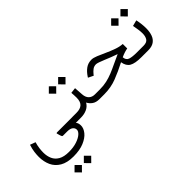

<svg xmlns="http://www.w3.org/2000/svg" viewBox="-89 -1137 2168 2168"><g transform="rotate(-45 994.5 -53.5)"><path d="M333 251.5Q232.4 251.5 170.2 214.6Q107.9 177.7 79.6 115.5Q51.3 53.2 51.3 -23.4Q51.3 -56.6 56.4 -97.9Q61.5 -139.2 78.1 -190.4L143.1 -166.5Q129.9 -121.1 125.7 -85Q121.6 -48.8 121.6 -21.5Q121.6 35.2 141.8 80.3Q162.1 125.5 208.5 151.9Q254.9 178.2 333 178.2Q404.3 178.2 458.5 160.4Q512.7 142.6 543 116.2Q573.2 89.8 573.2 64.5Q573.2 35.6 550 18.1Q526.9 0.5 481.4 0.5H413.6Q405.8 0.5 401.6 -6.1Q397.5 -12.7 394 -23.9L382.8 -64Q379.9 -73.7 392.6 -73.7H655.3V0.5H619.6Q631.8 15.6 635.7 31Q639.6 46.4 639.6 63Q639.6 107.4 604.5 150.9Q569.3 194.3 501.2 222.9Q433.1 251.5 333 251.5ZM420.4 327.1 479.5 385.7 420.4 445.3 361.8 385.7ZM272 327.1 331.1 385.7 272 445.3 213.4 385.7Z M843.8 -506.8 902.8 -448.2 843.8 -388.7 785.2 -448.2ZM695.3 -506.8 754.4 -448.2 695.3 -388.7 636.7 -448.2ZM635.7 -74.2H703.6Q766.6 -74.2 796.6 -103Q826.7 -131.8 826.7 -194.8Q826.7 -216.8 825.4 -236.6Q824.2 -256.3 822.8 -274.9L889.6 -282.7L897 -176.3Q900.4 -126.5 927.5 -100.3Q954.6 -74.2 999 -74.2H1013.7V0H998Q943.8 0 911.4 -23.7Q878.9 -47.4 863.3 -79.6Q839.8 -38.6 797.1 -19.3Q754.4 0 703.6 0H635.7Z M1623.5 -254.4V-183.1Q1602.1 -179.7 1574.7 -171.1Q1547.4 -162.6 1517.1 -148.4Q1521 -99.6 1558.3 -86.9Q1595.7 -74.2 1668 -74.2H1695.3V0H1666.5Q1566.4 0 1520.5 -26.9Q1474.6 -53.7 1463.9 -122.6Q1366.7 -71.8 1273.4 -35.9Q1180.2 0 1075.7 0H994.1V-74.2H1077.1Q1137.2 -74.2 1188 -85.7Q1238.8 -97.2 1287.4 -116.9Q1335.9 -136.7 1387.9 -161.9Q1439.9 -187 1502 -214.4Q1463.9 -227.1 1424.3 -242.9Q1384.8 -258.8 1349.4 -273.4Q1314 -288.1 1287.1 -297.4Q1260.3 -306.6 1247.6 -306.6Q1215.3 -306.6 1191.9 -288.8Q1168.5 -271 1148.9 -246.6L1138.2 -232.9L1076.2 -263.2L1082.5 -273.4Q1114.3 -322.3 1154.3 -351.1Q1194.3 -379.9 1248 -379.9Q1276.9 -379.9 1320.8 -361.8Q1364.7 -343.8 1416.7 -319.8Q1468.8 -295.9 1522.2 -276.6Q1575.7 -257.3 1623.5 -254.4Z M1883.8 -551.8 1942.9 -493.2 1883.8 -433.6 1825.2 -493.2ZM1735.4 -551.8 1794.4 -493.2 1735.4 -433.6 1676.8 -493.2ZM1675.8 -74.2H1775.9Q1828.1 -74.2 1847.4 -104Q1866.7 -133.8 1866.7 -181.6Q1866.7 -211.4 1861.3 -246.8Q1856 -282.2 1849.6 -316.9L1920.4 -335Q1936.5 -258.8 1936.5 -193.8Q1936.5 -136.7 1921.1 -93Q1905.8 -49.3 1870.6 -24.7Q1835.4 0 1776.9 0H1675.8Z"/></g></svg>

Font: Vazirmatn FD NL Light
Style: Regular
Weight: 300
Designer: Saber Rastikerdar
Foundry: Saber Rastikerdar
Version: Version 33.003